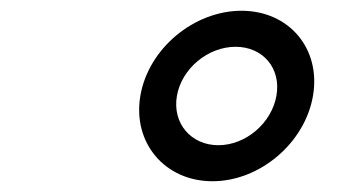

<svg xmlns="http://www.w3.org/2000/svg" viewBox="-20 -804 626 357"><path d="M309 -626C318 -677 367 -717 418 -717C469 -717 503 -677 494 -626C485 -575 437 -534 386 -534C335 -534 300 -575 309 -626ZM241 -626C226 -538 287 -467 375 -467C463 -467 547 -538 562 -626C577 -714 517 -784 429 -784C341 -784 256 -714 241 -626Z"/></svg>

Font: Charger Monospace
Style: Regular
Weight: 400
Designer: Jasper
Foundry: Cannot Into Space Fonts
Version: Version 0.980